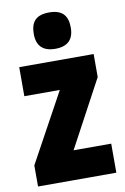

<svg xmlns="http://www.w3.org/2000/svg" viewBox="-88 -828 572 879"><g transform="rotate(-10 198.5 -388.0)"><path d="M204 -776C144 -776 118 -748 118 -691C118 -635 147 -607 204 -607C261 -607 290 -635 290 -691C290 -747 264 -776 204 -776ZM380 0V-135H205L372 -446V-553H26V-418H191L16 -98V0Z"/></g></svg>

Font: Noto Sans Gujarati ExtraCondensed Black
Style: Regular
Weight: 900
Width: 2
Designer: Jelle Bosma - Monotype Design Team, Universal Thirst
Foundry: Monotype Imaging Inc.
Version: Version 2.106